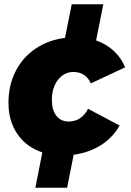

<svg xmlns="http://www.w3.org/2000/svg" viewBox="-20 -727 618 907"><path d="M396 -213 545 -134Q513 -77 457 -41.5Q401 -6 328 4L297 160H147L180 -7Q105 -32 62.5 -93.5Q20 -155 20 -241Q20 -324 53.5 -390Q87 -456 147.5 -497Q208 -538 287 -548L319 -707H468L434 -536Q482 -519 517 -487Q552 -455 571 -409L409 -333Q398 -359 377 -373Q356 -387 327 -387Q283 -387 254 -350Q225 -313 225 -255Q225 -208 246 -180.5Q267 -153 304 -153Q365 -153 396 -213Z"/></svg>

Font: Gontserrat ExtraBold
Style: Italic
Weight: 800
Italic angle: -11.3°
Designer: Julieta Ulanovsky
Foundry: Julieta Ulanovsky
Version: Version 6.001